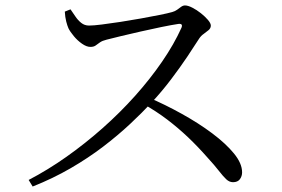

<svg xmlns="http://www.w3.org/2000/svg" viewBox="-20 -706 1040 709"><path d="M85.8 -41.5Q156.8 -78.5 225.7 -127.2Q294.7 -176 359.1 -233Q423.5 -290.1 479.1 -352.3Q534.7 -414.5 578.7 -478.6Q622.7 -542.7 650.2 -603.7Q656.6 -620 638.4 -617.6Q612 -613.6 575 -606Q537.9 -598.3 499.4 -589.6Q460.9 -580.8 427.3 -572.8Q393.7 -564.8 373.3 -559.4Q357.9 -555.7 349 -549.4Q340.2 -543.1 333 -537.9Q325.9 -532.8 313.8 -532.8Q299.7 -532.8 282.8 -544.6Q265.9 -556.4 252.4 -572.8Q238.8 -589.2 232.8 -601.5Q228.6 -611 224.5 -626.7Q220.5 -642.4 219.3 -663.1L240.4 -671.5Q248.7 -659.7 258.2 -645.5Q267.6 -631.3 280.1 -621.4Q292.5 -611.6 308.7 -611.6Q325.4 -611.6 356.1 -615.5Q386.8 -619.4 424.5 -625.1Q462.2 -630.9 499.9 -637.7Q537.6 -644.5 568.7 -650.7Q599.7 -656.9 615.9 -661.5Q626.7 -664.5 634.2 -670.1Q641.8 -675.8 648.8 -680.8Q655.9 -685.9 663.2 -685.9Q674.1 -685.9 690.2 -677.7Q706.3 -669.5 721.8 -657.2Q737.3 -644.9 747.9 -632.5Q758.5 -620.1 758.5 -611.6Q758.5 -601.9 750.4 -594.9Q742.3 -588 732.3 -580.9Q722.2 -573.9 715.4 -563.5Q698 -536 671.5 -496.5Q645 -457 611.7 -413Q578.3 -368.9 539.4 -326.8Q504.6 -289.6 460.1 -247.9Q415.5 -206.2 360.8 -164.4Q306 -122.6 240.9 -84.8Q175.7 -47 100.6 -17.2ZM840.5 -33.2Q827 -33.2 815.6 -43.9Q804.2 -54.5 788.5 -74.8Q772.8 -95.1 745.8 -124.6Q710.6 -164.7 674.4 -199.1Q638.1 -233.5 597.7 -264.3Q557.2 -295.2 507.3 -323.3L526.8 -346.8Q589.9 -319.8 651.4 -285.6Q713 -251.5 763.4 -213.8Q813.8 -176.1 843.9 -139.3Q874 -102.6 874 -69.5Q874 -55.2 865.8 -44.2Q857.5 -33.2 840.5 -33.2Z"/></svg>

Font: Noto Serif KR ExtraLight
Style: Regular
Weight: 200
Designer: Ryoko NISHIZUKA 西塚涼子 (kana & ideographs); Frank Grießhammer (Latin, Greek & Cyrillic); Wenlong ZHANG 张文龙 (bopomofo); San
Foundry: Adobe
Version: Version 2.002-H1;hotconv 1.1.0;makeotfexe 2.6.0